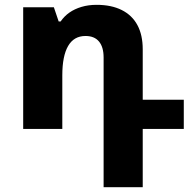

<svg xmlns="http://www.w3.org/2000/svg" viewBox="-20 -534 786 795"><path d="M409 241V-296Q409 -339 390 -362Q371 -385 334 -385Q286 -385 262 -343.5Q238 -302 238 -222V0H76V-504H203L223 -445H231Q246 -467 267.5 -482Q289 -497 317.5 -505.5Q346 -514 380 -514Q441 -514 484 -492.5Q527 -471 549 -430Q571 -389 571 -330V-121H741V0H571V241Z"/></svg>

Font: Noto Sans Armenian ExtraBold
Style: Regular
Weight: 800
Version: Version 2.007